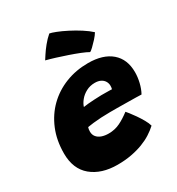

<svg xmlns="http://www.w3.org/2000/svg" viewBox="-183 -883 926 1003"><g transform="rotate(-30 280.0 -381.0)"><path d="M487.5 -83Q468 -65 443 -49Q418 -33 386.5 -21Q355 -9 316.8 -1.8Q278.5 5.5 232.5 5.5Q136 5.5 77.2 -43.2Q18.5 -92 18.5 -185Q18.5 -264.5 45 -328.2Q71.5 -392 118.2 -437.5Q165 -483 227.5 -507.5Q290 -532 362.5 -532Q453 -532 502.8 -489.2Q552.5 -446.5 552.5 -368.5Q552.5 -339 545 -307.2Q537.5 -275.5 523.5 -250Q516 -250.5 490.2 -251Q464.5 -251.5 432.2 -251.8Q400 -252 372.5 -252.5Q345 -253 334 -252.5Q307 -252.5 280.5 -251Q254 -249.5 232.5 -247Q211 -244.5 197 -242Q193 -232 193 -216.5Q193 -197.5 203.8 -184.5Q214.5 -171.5 232.8 -165.2Q251 -159 273.5 -159Q292.5 -159 309.2 -162.8Q326 -166.5 341.8 -174Q357.5 -181.5 373.2 -191.5Q389 -201.5 405.5 -214Q408 -211.5 419.2 -197.5Q430.5 -183.5 444.5 -163.2Q458.5 -143 470.8 -121.5Q483 -100 487.5 -83ZM230 -344Q241 -346 257.2 -347.5Q273.5 -349 294.2 -350.2Q315 -351.5 339.5 -352Q353.5 -352 366.8 -351.8Q380 -351.5 389.8 -351.5Q399.5 -351.5 403.5 -351Q405 -356 405.5 -361.5Q406 -367 406 -372.5Q405.5 -387 398 -399Q390.5 -411 376.5 -418Q362.5 -425 341.5 -425Q313 -425 289.5 -412.5Q266 -400 250.8 -381.2Q235.5 -362.5 230 -344ZM265.5 -767Q276.5 -765.5 302.8 -755.2Q329 -745 361.2 -728.5Q393.5 -712 424 -692.5Q454.5 -673 475.5 -653.5Q466.5 -638.5 451 -621.5Q435.5 -604.5 421.8 -591.5Q408 -578.5 402 -576Q385.5 -585.5 357.2 -596.8Q329 -608 296.2 -619.2Q263.5 -630.5 232 -640.2Q200.5 -650 176.5 -656Q180.5 -662 193 -681.5Q205.5 -701 224.5 -724.5Q243.5 -748 265.5 -767Z"/></g></svg>

Font: Grandstander Thin ExtraBold
Style: Italic
Weight: 800
Italic angle: -15°
Version: Version 1.200